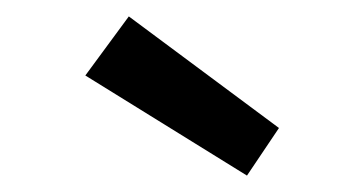

<svg xmlns="http://www.w3.org/2000/svg" viewBox="-20 -859 423 234"><path d="M281 -645 84 -767 137 -839 320 -703Z"/></svg>

Font: Yaldevi Medium
Style: Regular
Weight: 500
Designer: Sol Matas, Rajitha Manaperi, Kosala Senevirathne
Foundry: Mooniak
Version: Version 1.100